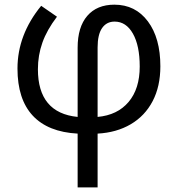

<svg xmlns="http://www.w3.org/2000/svg" viewBox="-20 -566 765 826"><path d="M314 240.2V8.8Q186.5 2 120.8 -68.6Q55.2 -139.2 55.2 -271Q55.2 -416.5 157.2 -541L225.1 -494.1Q181.6 -437 162.4 -382.6Q143.1 -328.1 143.1 -268.1Q143.1 -80.1 314 -63V-360.8Q314 -449.7 355.5 -497.8Q397 -545.9 472.2 -545.9Q562.5 -545.9 616.2 -474.1Q669.9 -402.3 669.9 -280.8Q669.9 -194.3 636.7 -130.9Q603.5 -67.4 542.5 -31.5Q481.4 4.4 399.9 8.8V240.2ZM581.1 -279.8Q581.1 -369.6 551.8 -421.4Q522.5 -473.1 473.1 -473.1Q438.5 -473.1 419.2 -445.3Q399.9 -417.5 399.9 -361.8V-63Q485.4 -70.8 533.2 -127.4Q581.1 -184.1 581.1 -279.8Z"/></svg>

Font: Noto Sans Southeast Asian
Style: Regular
Weight: 400
Designer: Monotype Design Team
Foundry: Monotype Imaging Inc.
Version: Version 1.06 uh; ttfautohint (v1.4.1)